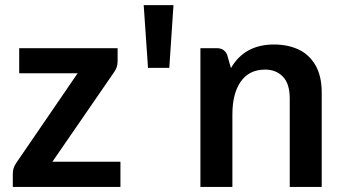

<svg xmlns="http://www.w3.org/2000/svg" viewBox="-20 -742 1369 762"><path d="M458 -100.1V0H30.8V-51.3Q30.8 -64 33.9 -74Q37.1 -84 44.4 -95.2L288.1 -451.2H56.2V-550.8H446.8V-499.5Q446.8 -486.8 443.6 -476.8Q440.4 -466.8 433.1 -456.1L188 -100.1Z M567.4 -472.7H651.9L668.5 -721.7H550.3Z M1256.8 -374V0H1129.9V-351.1Q1129.9 -409.7 1102.8 -437.7Q1075.7 -465.8 1032.2 -465.8Q968.8 -465.8 935.5 -418.2Q902.3 -370.6 902.3 -288.1V0H775.4V-550.8H840.3Q855 -550.8 865 -544.7Q875 -538.6 881.3 -525.4L896.5 -471.7Q950.7 -565.4 1067.4 -565.4Q1121.6 -565.4 1164.1 -545.9Q1206.5 -526.4 1231.7 -483.6Q1256.8 -440.9 1256.8 -374Z"/></svg>

Font: Lycee Sans SemiBold
Style: Regular
Weight: 600
Designer: Justin Alvin
Foundry: Alkove Design
Version: Version 1.030